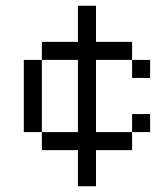

<svg xmlns="http://www.w3.org/2000/svg" viewBox="-20 -645 540 665"><path d="M312.5 -500H437.5V-437.5H312.5V-187.5H437.5V-125H312.5V0H250V-125H125V-187.5H250V-437.5H125V-500H250V-625H312.5ZM62.5 -437.5H125V-187.5H62.5ZM437.5 -250H500V-187.5H437.5ZM437.5 -437.5H500V-375H437.5Z"/></svg>

Font: ChillBitmapSE 16px
Style: Regular
Weight: 400
Designer: Designed by Warren2060
Foundry: ChillType
Version: Version 1.000